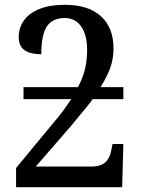

<svg xmlns="http://www.w3.org/2000/svg" viewBox="-20 -780 596 800"><path d="M47 0V-80L204 -270Q227 -296 245 -321Q263 -346 277 -367H78V-417H305Q326 -457 334.5 -494Q343 -531 343 -570Q343 -619 330 -648.5Q317 -678 296.5 -691.5Q276 -705 250 -705Q216 -705 194 -689.5Q172 -674 162 -640.5Q152 -607 152 -554Q125 -554 103.5 -560.5Q82 -567 70 -583Q58 -599 58 -626Q58 -664 79.5 -694.5Q101 -725 144 -742.5Q187 -760 250 -760Q348 -760 400.5 -712.5Q453 -665 453 -578Q453 -552 447.5 -526Q442 -500 429.5 -473Q417 -446 399 -417H494V-367H366Q355 -351 341 -334Q327 -317 311.5 -298.5Q296 -280 280 -260L129 -86H361Q389 -86 406 -95Q423 -104 432 -120.5Q441 -137 444 -156L449 -180H494L489 0Z"/></svg>

Font: ET Text
Style: Regular
Weight: 470
Designer: Monotype Design Team
Foundry: Monotype Imaging Inc.
Version: Version 2.009